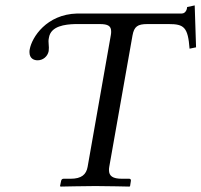

<svg xmlns="http://www.w3.org/2000/svg" viewBox="-20 -689 745 710"><path d="M160 -500C161 -509 161 -517 160 -525C159 -533 159 -541 161 -550C168 -593 221 -599 258 -600H349C379 -600 391 -593 391 -573C391 -569 391 -565 390 -560L304 -72C299 -44 282 -28 241 -28H215C210 -28 207 -25 206 -20L202 -1L204 1C204 1 297 -1 333 -1C372 -1 459 1 459 1L461 -1L464 -20C465 -25 462 -28 458 -28H431C397 -28 383 -38 383 -60C383 -63 383 -67 384 -72L470 -558C476 -591 489 -600 525 -600H604C660 -600 675 -589 681 -509L705 -514L700 -669L672 -663C672 -656 667 -639 652 -639H265C152 -636 98 -551 90 -507C89 -503 89 -500 89 -496C89 -473 105 -466 119 -466C139 -466 156 -480 160 -500Z"/></svg>

Font: Libertinus Serif
Style: Italic
Weight: 400
Italic angle: -12°
Designer: Philipp H. Poll, Khaled Hosny
Foundry: Caleb Maclennan
Version: Version 7.050;RELEASE